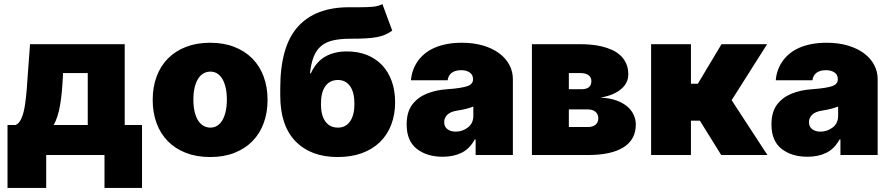

<svg xmlns="http://www.w3.org/2000/svg" viewBox="-20 -763 4384 945"><path d="M17 161.9V-147.7H56.8Q66.4 -151.6 73.7 -160.7Q81 -169.7 86.6 -183.1Q92.3 -196.4 96.4 -213.1Q100.5 -229.8 103.3 -248.6Q106.2 -267.4 108.1 -286.8Q110.1 -306.1 111.7 -324.8Q113.3 -343.4 114.3 -360.6Q115.4 -377.8 116.5 -392L127.8 -545.5H593.8V-147.7H679V161.9H494.3V0H207.4V161.9ZM411.9 -147.7V-403.4H289.8V-392Q287.6 -348 284.3 -311.4Q280.9 -274.9 275.6 -244.9Q270.2 -214.8 262.6 -190.9Q255 -166.9 244.3 -147.7Z M731.5 -271.3Q731.5 -334.2 750.7 -386Q769.9 -437.9 806.3 -474.8Q842.7 -511.7 895.2 -532.1Q947.8 -552.6 1014.2 -552.6Q1081 -552.6 1133.3 -532.1Q1185.7 -511.7 1222.1 -474.8Q1258.5 -437.9 1277.7 -386Q1296.9 -334.2 1296.9 -271.3Q1296.9 -208.5 1277.7 -156.6Q1258.5 -104.8 1222.1 -67.8Q1185.7 -30.9 1133.3 -10.5Q1081 9.9 1014.2 9.9Q947.8 9.9 895.2 -10.5Q842.7 -30.9 806.3 -67.8Q769.9 -104.8 750.7 -156.6Q731.5 -208.5 731.5 -271.3ZM1015.6 -134.9Q1034.4 -134.9 1049.4 -144.4Q1064.3 -153.8 1074.8 -171.7Q1085.2 -189.6 1090.9 -215.2Q1096.6 -240.8 1096.6 -272.7Q1096.6 -304.7 1090.9 -330.3Q1085.2 -355.8 1074.8 -373.8Q1064.3 -391.7 1049.4 -401.1Q1034.4 -410.5 1015.6 -410.5Q996.1 -410.5 980.5 -401.1Q964.8 -391.7 954 -373.8Q943.2 -355.8 937.5 -330.3Q931.8 -304.7 931.8 -272.7Q931.8 -240.8 937.5 -215.2Q943.2 -189.6 954 -171.7Q964.8 -153.8 980.5 -144.4Q996.1 -134.9 1015.6 -134.9Z M1359.4 -328.1Q1359.4 -535.2 1446 -631.4Q1532.3 -727.3 1697.4 -727.3H1748.2Q1786.9 -727.3 1815.5 -729.9Q1844.1 -732.6 1862.2 -742.9L1910.5 -612.2Q1893.5 -600.1 1876.1 -592.5Q1858.7 -584.9 1835.6 -580.4Q1812.5 -576 1781.1 -574.2Q1749.6 -572.4 1704.5 -572.4Q1654.1 -572.4 1618.6 -564.1Q1583.1 -555.8 1559.8 -535.9Q1536.6 -516 1523.8 -483.3Q1511 -450.6 1505.7 -402H1509.9Q1536.2 -459.2 1581 -484.6Q1625.7 -509.9 1687.5 -509.9Q1742.5 -509.9 1786.6 -492.2Q1830.6 -474.4 1861.3 -441.6Q1892 -408.7 1908.4 -362.6Q1924.7 -316.4 1924.7 -259.9Q1924.7 -198.9 1905.5 -149Q1886.4 -99.1 1850 -63.7Q1813.6 -28.4 1761.2 -9.2Q1708.8 9.9 1642 9.9Q1509.9 9.9 1434.3 -67.8Q1359.4 -144.9 1359.4 -292.6ZM1559.7 -251.4Q1559.7 -194.6 1581.7 -164.8Q1603.7 -134.9 1643.5 -134.9Q1681.1 -134.9 1702.8 -165.3Q1724.4 -195.7 1724.4 -251.4Q1724.4 -309.3 1702.8 -339.3Q1681.1 -369.3 1643.5 -369.3Q1603.7 -369.3 1581.7 -339.3Q1559.7 -309.3 1559.7 -251.4Z M2008.2 -247.2Q2035.9 -283.7 2079.9 -301.8Q2123.9 -320 2181.8 -323.9Q2216.3 -326.3 2240.4 -330.1Q2264.6 -333.8 2279.5 -338.8Q2308.2 -348.4 2308.2 -372.2V-373.6Q2308.2 -394.9 2291.9 -406.2Q2275.6 -417.6 2250 -417.6Q2221.9 -417.6 2204.4 -405.5Q2186.8 -393.5 2183.2 -367.9H2002.8Q2006.4 -417.6 2034.8 -459.9Q2049 -480.8 2069.6 -498Q2090.2 -515.3 2117.4 -527.3Q2144.5 -539.4 2178.4 -546Q2212.4 -552.6 2252.8 -552.6Q2311.4 -552.6 2358 -538.7Q2404.5 -524.9 2437 -500.7Q2469.5 -476.6 2486.9 -443.9Q2504.3 -411.2 2504.3 -373.6V0H2321V-76.7H2316.8Q2291.9 -30.9 2252.1 -11.2Q2212.4 8.5 2159.1 8.5Q2081 8.5 2031.2 -30.5Q1981.5 -69.6 1981.5 -150.6Q1981.5 -210.6 2008.2 -247.2ZM2166.2 -161.9Q2166.2 -139.2 2182.2 -127.1Q2198.2 -115.1 2223 -115.1Q2256 -115.1 2283 -135.7Q2309.7 -155.9 2309.7 -193.2V-238.6Q2294.7 -232.6 2275.4 -227.6Q2256 -222.7 2231.5 -218.8Q2197.4 -213.8 2181.8 -198.3Q2166.2 -182.9 2166.2 -161.9Z M2598 0V-545.5H2836.6Q2861.5 -545.5 2888.5 -543.1Q2915.5 -540.8 2941.6 -534.6Q2967.7 -528.4 2991.5 -517.8Q3015.3 -507.1 3033.2 -490.6Q3051.1 -474.1 3061.8 -450.8Q3072.4 -427.6 3072.4 -396.3Q3072.4 -376.1 3063.6 -357.8Q3054.7 -339.5 3037.1 -324.6Q3019.5 -309.7 2994 -298.8Q2968.4 -288 2934.7 -282.7Q2981.2 -280.5 3014.2 -268.5Q3047.2 -256.4 3068.4 -237.9Q3089.5 -219.5 3099.4 -196.7Q3109.4 -174 3109.4 -150.6Q3109.4 -76 3049 -38Q2988.6 0 2873.6 0ZM2779.8 -224.4V-137.8H2873.6Q2897.4 -137.8 2911 -149Q2924.7 -160.2 2924.7 -180.4Q2924.7 -201 2911 -212.7Q2897.4 -224.4 2873.6 -224.4ZM2779.8 -403.4V-323.9H2842.3Q2890.6 -323.9 2890.6 -363.6Q2890.6 -382.8 2876.4 -393.1Q2862.2 -403.4 2836.6 -403.4Z M3380.7 -545.5V-350.9H3414.8L3531.2 -545.5H3755.7L3581 -269.9L3757.1 0H3529.8L3424.7 -169H3380.7V0H3184.7V-545.5Z M3803.6 -247.2Q3831.3 -283.7 3875.4 -301.8Q3919.4 -320 3977.3 -323.9Q4011.7 -326.3 4035.9 -330.1Q4060 -333.8 4074.9 -338.8Q4103.7 -348.4 4103.7 -372.2V-373.6Q4103.7 -394.9 4087.4 -406.2Q4071 -417.6 4045.5 -417.6Q4017.4 -417.6 3999.8 -405.5Q3982.2 -393.5 3978.7 -367.9H3798.3Q3801.8 -417.6 3830.3 -459.9Q3844.5 -480.8 3865.1 -498Q3885.7 -515.3 3912.8 -527.3Q3940 -539.4 3973.9 -546Q4007.8 -552.6 4048.3 -552.6Q4106.9 -552.6 4153.4 -538.7Q4199.9 -524.9 4232.4 -500.7Q4264.9 -476.6 4282.3 -443.9Q4299.7 -411.2 4299.7 -373.6V0H4116.5V-76.7H4112.2Q4087.4 -30.9 4047.6 -11.2Q4007.8 8.5 3954.5 8.5Q3876.4 8.5 3826.7 -30.5Q3777 -69.6 3777 -150.6Q3777 -210.6 3803.6 -247.2ZM3961.6 -161.9Q3961.6 -139.2 3977.6 -127.1Q3993.6 -115.1 4018.5 -115.1Q4051.5 -115.1 4078.5 -135.7Q4105.1 -155.9 4105.1 -193.2V-238.6Q4090.2 -232.6 4070.8 -227.6Q4051.5 -222.7 4027 -218.8Q3992.9 -213.8 3977.3 -198.3Q3961.6 -182.9 3961.6 -161.9Z"/></svg>

Font: Inter P Black
Style: Regular
Weight: 900
Designer: Rasmus Andersson
Foundry: rsms
Version: Version 3.018;git-588b23468